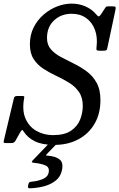

<svg xmlns="http://www.w3.org/2000/svg" viewBox="-60 -785 658 1060"><path d="M199.5 -575Q199.5 -537.5 220.8 -513Q242 -488.5 275.8 -470.5Q309.5 -452.5 347 -434.2Q384.5 -416 418.2 -391.2Q452 -366.5 473.2 -328.5Q494.5 -290.5 494.5 -232.5Q494.5 -157.5 462.2 -102Q430 -46.5 372.5 -15.8Q315 15 239.5 15Q172.5 15 132 -5.2Q91.5 -25.5 70.5 -59Q65 -68.5 62 -67.5Q59 -66.5 52 -55.5L26 -9Q22 -2.5 17 1.2Q12 5 0.5 5H-24Q-35.5 5 -38.2 2.8Q-41 0.5 -39 -8.5L17 -243.5Q19.5 -255 34 -255H65Q75.5 -255 74 -247Q60.5 -176.5 80.8 -130.5Q101 -84.5 142 -61.8Q183 -39 232 -39Q297 -39 332.8 -63.8Q368.5 -88.5 382.8 -125.8Q397 -163 397 -200Q397 -247 376 -277.2Q355 -307.5 321.8 -328Q288.5 -348.5 251 -366Q213.5 -383.5 180.2 -405Q147 -426.5 126 -458.5Q105 -490.5 105 -540.5Q105 -593 126.2 -634.5Q147.5 -676 181.8 -705.2Q216 -734.5 256.2 -749.8Q296.5 -765 334.5 -765Q377 -765 412 -749.5Q447 -734 469.5 -707.5Q479.5 -695 484.8 -694.5Q490 -694 500 -709.5L517.5 -736.5Q522 -743.5 524.8 -746.8Q527.5 -750 539 -750H558Q574 -750 577 -746.8Q580 -743.5 577.5 -731L532.5 -519.5Q530.5 -509.5 525.8 -507.2Q521 -505 508.5 -505H490.5Q475 -505 473.2 -509.5Q471.5 -514 473 -526Q479.5 -579 464.2 -620.2Q449 -661.5 416 -685.2Q383 -709 335.5 -709Q278 -709 238.8 -672.8Q199.5 -636.5 199.5 -575ZM95 240 97 231.5Q99 223 103.2 220.8Q107.5 218.5 115 218Q146 215.5 174.8 204Q203.5 192.5 208.5 168Q215 138 189.8 127.8Q164.5 117.5 131.5 114.5Q117.5 113 116 109.8Q114.5 106.5 121 100L218 -1Q222.5 -6 234 -6H246.5Q267.5 -6 258 4L201 63Q193 71.5 194 72.8Q195 74 208 75Q248 78.5 269.5 95.8Q291 113 282 155Q274.5 191 247 212.5Q219.5 234 181.8 243.8Q144 253.5 104.5 254.5Q91.5 255 95 240Z"/></svg>

Font: Besley* Narrow
Style: Italic
Weight: 400
Width: 4
Italic angle: -13°
Designer: Owen Earl
Foundry: indestructible type*
Version: Version 3.000; ttfautohint (v1.8.3)